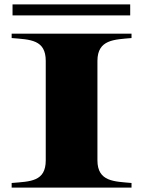

<svg xmlns="http://www.w3.org/2000/svg" viewBox="-20 -853 650 873"><path d="M33 -21V0H578V-21C501 -28 423 -26 423 -124V-576C423 -674 501 -673 578 -680V-700H33V-680C118 -673 188 -673 188 -576V-124C188 -27 118 -28 33 -21ZM37 -833V-783H572V-833Z"/></svg>

Font: Sprat Extended
Style: Bold
Weight: 700
Width: 9
Designer: Ethan Nakache
Foundry: Collletttivo
Version: Version 2.000;Glyphs 3.2 (3217)